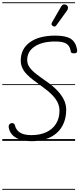

<svg xmlns="http://www.w3.org/2000/svg" viewBox="-25 -1246 702 1698"><path d="M253.5 2.5Q168 2.5 115 -28.8Q62 -60 52 -120.5Q50 -129.5 54.8 -140.8Q59.5 -152 73.5 -156Q85 -159 94.2 -155Q103.5 -151 106.5 -139Q116.5 -96 151.8 -73.5Q187 -51 253.5 -51Q329.5 -51 385 -77.2Q440.5 -103.5 470.8 -152Q501 -200.5 501 -267Q501 -303 485.8 -337Q470.5 -371 435.5 -407Q400.5 -443 342 -484.5Q303.5 -512.5 270 -537.8Q236.5 -563 211.5 -589Q186.5 -615 172.5 -644.8Q158.5 -674.5 158.5 -711Q158.5 -813.5 239.5 -872.2Q320.5 -931 463.5 -931Q554.5 -931 599.2 -903.8Q644 -876.5 656.5 -809Q658 -798.5 656.2 -788.8Q654.5 -779 642 -775.5Q630 -773 616.2 -775.8Q602.5 -778.5 601.5 -789.5Q597 -818 584.2 -838Q571.5 -858 543 -868.5Q514.5 -879 462 -879Q349 -879 282.2 -835Q215.5 -791 215.5 -715Q215.5 -679.5 237.2 -649.5Q259 -619.5 298.8 -589Q338.5 -558.5 392.5 -521Q444 -485 481.8 -445.5Q519.5 -406 540 -363.8Q560.5 -321.5 560.5 -276.5Q560.5 -211.5 539.5 -159.8Q518.5 -108 478.8 -71.8Q439 -35.5 382 -16.5Q325 2.5 253.5 2.5ZM253.5 2.5Q168 2.5 115 -28.8Q62 -60 52 -120.5Q50 -129.5 54.8 -140.8Q59.5 -152 73.5 -156Q85 -159 94.2 -155Q103.5 -151 106.5 -139Q116.5 -96 151.8 -73.5Q187 -51 253.5 -51Q329.5 -51 385 -77.2Q440.5 -103.5 470.8 -152Q501 -200.5 501 -267Q501 -303 485.8 -337Q470.5 -371 435.5 -407Q400.5 -443 342 -484.5Q303.5 -512.5 270 -537.8Q236.5 -563 211.5 -589Q186.5 -615 172.5 -644.8Q158.5 -674.5 158.5 -711Q158.5 -813.5 239.5 -872.2Q320.5 -931 463.5 -931Q554.5 -931 599.2 -903.8Q644 -876.5 656.5 -809Q658 -798.5 656.2 -788.8Q654.5 -779 642 -775.5Q630 -773 616.2 -775.8Q602.5 -778.5 601.5 -789.5Q597 -818 584.2 -838Q571.5 -858 543 -868.5Q514.5 -879 462 -879Q349 -879 282.2 -835Q215.5 -791 215.5 -715Q215.5 -679.5 237.2 -649.5Q259 -619.5 298.8 -589Q338.5 -558.5 392.5 -521Q444 -485 481.8 -445.5Q519.5 -406 540 -363.8Q560.5 -321.5 560.5 -276.5Q560.5 -211.5 539.5 -159.8Q518.5 -108 478.8 -71.8Q439 -35.5 382 -16.5Q325 2.5 253.5 2.5ZM443.5 -1015Q435.5 -1020 431.5 -1027.5Q427.5 -1035 436.5 -1050.5L513.5 -1184.5Q526 -1206 541.2 -1206.8Q556.5 -1207.5 565.5 -1200Q577 -1189.5 576.5 -1176.8Q576 -1164 567.5 -1152L475 -1024Q466 -1011.5 458.2 -1011.2Q450.5 -1011 443.5 -1015ZM-5 424.5H639V432.5H-5ZM-5 -16H639V0H-5ZM-5 -501.5H639V-493.5H-5ZM-5 -1226H639V-1218H-5Z"/></svg>

Font: Edu AU VIC WA NT Guides
Style: Regular
Weight: 400
Designer: Tina and Corey Anderson, Eben Sorkin, Mirko Velimirovic
Foundry: Google for Education
Version: Version 1.001